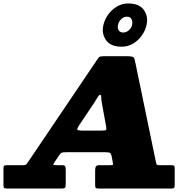

<svg xmlns="http://www.w3.org/2000/svg" viewBox="-80 -1090 1110 1110"><path d="M632 -902Q613.5 -902 606 -915.5Q598.5 -929 602 -945.5Q606.5 -965.5 620.8 -979.5Q635 -993.5 653.5 -993.5Q672.5 -993.5 680.2 -979.5Q688 -965.5 683.5 -945.5Q680 -929 665.5 -915.5Q651 -902 632 -902ZM623.5 -820Q659 -820 688.8 -837.5Q718.5 -855 739 -883.5Q759.5 -912 767 -944.5Q778.5 -994 752 -1032Q725.5 -1070 661 -1070Q626 -1070 596 -1052.2Q566 -1034.5 545.5 -1006Q525 -977.5 517.5 -944.5Q506.5 -895.5 533 -857.8Q559.5 -820 623.5 -820ZM465.5 -497Q477 -514.5 484.5 -528Q492 -541.5 498 -541.5Q505.5 -541.5 505.2 -528.8Q505 -516 509 -494L533.5 -359Q537.5 -339 530.2 -337Q523 -335 501 -335H397Q365.5 -335 366.5 -342.8Q367.5 -350.5 377.5 -366ZM-60 -20Q-60 -5.5 -55.2 -2.8Q-50.5 0 -36 0H275Q293 0 296.5 -5Q300 -10 300 -28V-110Q300 -123.5 296 -129.2Q292 -135 279 -135H253Q228.5 -135 228 -138Q227.5 -141 237 -155L261 -191Q269.5 -204 276 -207Q282.5 -210 304 -210H525Q548 -210 555.2 -206.5Q562.5 -203 566 -184L571.5 -154Q574 -141.5 573 -138.2Q572 -135 556 -135H496.5Q478 -135 474 -127.5Q470 -120 470 -103V-19Q470 -6 474.8 -3Q479.5 0 492 0H910Q924 0 927 -4.5Q930 -9 930 -23V-116Q930 -128.5 926.2 -131.8Q922.5 -135 911 -135H845Q829.5 -135 826.8 -137.8Q824 -140.5 821.5 -153L703.5 -723Q700 -741.5 697.2 -750.2Q694.5 -759 685.5 -762Q676.5 -765 654 -765H520Q498 -765 492.8 -759.5Q487.5 -754 479 -741L80.5 -151Q74.5 -142.5 71 -138.8Q67.5 -135 52 -135H-40Q-51.5 -135 -55.8 -132.2Q-60 -129.5 -60 -118Z"/></svg>

Font: Besley Black
Style: Italic
Weight: 900
Italic angle: -13°
Designer: Owen Earl
Foundry: indestructible type*
Version: Version 2.001